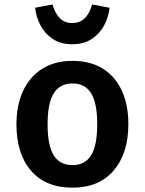

<svg xmlns="http://www.w3.org/2000/svg" viewBox="-20 -834 655 869"><path d="M308.2 -558.5Q389.2 -558.5 445.6 -523.1Q502.1 -487.7 531.5 -423.3Q561 -359 561 -272.8Q561 -140.5 494.9 -62.6Q428.7 15.4 307.7 15.4Q186.7 15.4 120.5 -61.3Q54.4 -137.9 54.4 -271.8Q54.4 -356.9 84.1 -421.5Q113.8 -486.2 170.5 -522.3Q227.2 -558.5 308.2 -558.5ZM308.2 -456.4Q251.3 -456.4 223.3 -411.8Q195.4 -367.2 195.4 -271.8Q195.4 -175.4 223.1 -131Q250.8 -86.7 307.7 -86.7Q364.6 -86.7 392.3 -131Q420 -175.4 420 -272.8Q420 -367.7 392.3 -412.1Q364.6 -456.4 308.2 -456.4ZM306.7 -633.8Q253.8 -633.8 217.9 -658.2Q182.1 -682.6 162.6 -720.5Q143.1 -758.5 139 -799L217.9 -813.8Q227.7 -776.4 249.5 -753.1Q271.3 -729.7 306.7 -729.7Q343.1 -729.7 365.1 -753.1Q387.2 -776.4 396.9 -813.8L475.9 -799Q471.8 -758.5 452.1 -720.5Q432.3 -682.6 396.2 -658.2Q360 -633.8 306.7 -633.8Z"/></svg>

Font: Fira Code SemiBold
Style: Regular
Weight: 600
Designer: Carrois Corporate, Edenspiekermann AG, Nikita Prokopov
Foundry: Carrois Corporate, Edenspiekermann AG, Nikita Prokopov
Version: Version 6.002